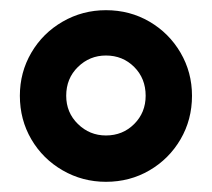

<svg xmlns="http://www.w3.org/2000/svg" viewBox="-20 -828 416 377"><path d="M19 -640Q19 -686 41.5 -724.5Q64 -763 103 -785.5Q142 -808 188 -808Q235 -808 273.5 -785.5Q312 -763 334.5 -724.5Q357 -686 357 -640Q357 -593 334.5 -554.5Q312 -516 273.5 -493.5Q235 -471 188 -471Q142 -471 103 -493.5Q64 -516 41.5 -554.5Q19 -593 19 -640ZM266 -640Q266 -674 243.5 -696.5Q221 -719 188 -719Q156 -719 133 -696.5Q110 -674 110 -640Q110 -607 133 -584.5Q156 -562 188 -562Q221 -562 243.5 -584.5Q266 -607 266 -640Z"/></svg>

Font: Amber EN
Style: Bold
Weight: 700
Designer: Jeremy Tribby
Foundry: Tribby Type
Version: Version 1.408 November 24, 2021